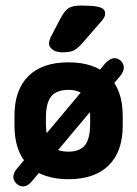

<svg xmlns="http://www.w3.org/2000/svg" viewBox="-20 -633 493 690"><path d="M41 -27Q28 -12 28 3Q28 16 39 26.5Q50 37 63 37Q72 37 80.5 31.5Q89 26 95 18L412 -360Q418 -367 421.5 -375Q425 -383 425 -390Q425 -403 415.5 -413Q406 -423 393 -424Q375 -424 358 -405ZM32 -217V-182Q32 -88 82 -38.5Q132 11 226 11Q320 11 370.5 -38.5Q421 -88 421 -182V-217Q421 -310 370.5 -359.5Q320 -409 226 -409Q132 -409 82 -359.5Q32 -310 32 -217ZM145 -189V-209Q145 -263 164 -286.5Q183 -310 226 -310Q267 -310 285.5 -286.5Q304 -263 304 -209V-189Q304 -135 285.5 -111.5Q267 -88 226 -88Q183 -88 164.5 -111Q146 -134 145 -189ZM358 -584Q358 -593 352 -599.5Q346 -606 327.5 -609.5Q309 -613 272 -613Q242 -613 227.5 -604.5Q213 -596 198 -568L163 -501Q160 -495 158 -488Q156 -481 156 -477Q156 -465 168.5 -455Q181 -445 206 -445Q233 -445 247.5 -453Q262 -461 284 -487L348 -561Q358 -574 358 -584Z"/></svg>

Font: Beiruti ExtraBold
Style: Regular
Weight: 800
Designer: Arlette Boutros
Foundry: Boutros
Version: Version 1.41